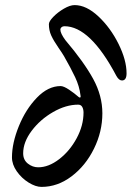

<svg xmlns="http://www.w3.org/2000/svg" viewBox="-20 -720 517 754"><path d="M27 -102Q27 -158 54 -224.5Q81 -291 125 -336.5Q169 -382 218 -382Q230 -382 251 -368Q272 -354 289 -339Q291 -337 294 -337Q298 -337 296 -346Q292 -381 275 -417Q258 -453 231 -500Q224 -512 210 -532Q190 -561 181 -581Q172 -601 172 -625Q172 -636 189.5 -654Q207 -672 231 -686Q255 -700 273 -700Q319 -700 366.5 -655.5Q414 -611 445.5 -547.5Q477 -484 477 -432Q477 -404 459 -404Q447 -404 437 -422Q334 -617 233 -617Q226 -617 221.5 -613Q217 -609 217 -604Q217 -589 237 -562Q310 -476 346 -410Q382 -344 382 -275Q382 -203 349 -136Q316 -69 261 -27.5Q206 14 143 14Q120 14 92.5 -3Q65 -20 46 -47Q27 -74 27 -102ZM308 -278Q308 -291 303 -300Q298 -309 287 -309Q239 -309 188.5 -280Q138 -251 104.5 -206.5Q71 -162 71 -118Q71 -92 89.5 -77.5Q108 -63 130 -63Q171 -63 212.5 -95Q254 -127 281 -177Q308 -227 308 -278Z"/></svg>

Font: EB Garamond SemiBold
Style: Italic
Weight: 600
Italic angle: -17.2°
Designer: Georg Duffner and Octavio Pardo
Foundry: Georg Duffner
Version: Version 1.000